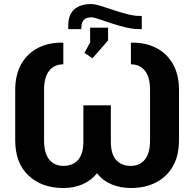

<svg xmlns="http://www.w3.org/2000/svg" viewBox="-20 -919 937 949"><path d="M317.4 -774.9V-793Q317.4 -846.2 346.9 -872.6Q376.5 -898.9 431.2 -898.9Q448.2 -898.9 477.3 -890.1Q506.3 -881.3 540.5 -869.6Q574.7 -857.9 608.9 -849.1Q643.1 -840.3 669.9 -840.3H680.7V-774.9H669.4Q638.2 -774.9 601.3 -783.7Q564.5 -792.5 529.5 -804.2Q494.6 -815.9 468.8 -824.7Q442.9 -833.5 432.6 -833.5Q382.3 -833.5 382.3 -783.7V-774.9ZM437 -630.9 397.5 -657.7 425.8 -710.4 425.3 -782.2H514.2V-719.2ZM293 10.3Q186.5 10.3 120.8 -51.3Q55.2 -112.8 55.2 -226.1V-474.1Q55.2 -549.3 85 -602.1Q114.7 -654.8 167.7 -682.1Q220.7 -709.5 290 -708L293 -707V-601.1Q248.5 -601.1 223.1 -569.3Q197.8 -537.6 197.8 -474.1V-226.1Q197.8 -162.1 223.1 -130.6Q248.5 -99.1 293 -99.1Q339.8 -99.1 366 -128.7Q392.1 -158.2 392.1 -219.2V-398.4H527.8V-219.2Q527.8 -158.2 553.7 -128.7Q579.6 -99.1 627 -99.1Q670.9 -99.1 696.3 -130.6Q721.7 -162.1 721.7 -226.1V-474.1Q721.7 -537.6 696.3 -569.3Q670.9 -601.1 627 -601.1V-707L629.9 -708Q698.7 -709.5 752 -682.1Q805.2 -654.8 835 -602.1Q864.7 -549.3 864.7 -474.1V-226.1Q864.7 -150.4 834.7 -97.7Q804.7 -44.9 751 -17.3Q697.3 10.3 627 10.3Q574.2 10.3 531 -8.1Q487.8 -26.4 459.5 -62.5Q430.7 -26.4 387.7 -8.1Q344.7 10.3 293 10.3Z"/></svg>

Font: Roboto Slab
Style: Bold
Weight: 700
Designer: Google
Version: Version 2.000; ttfautohint (v1.8.1.43-b0c9)